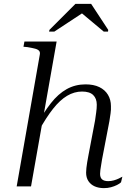

<svg xmlns="http://www.w3.org/2000/svg" viewBox="-20 -961 681 990"><path d="M66 0H140L272 -747H106L101 -720L122 -718Q146 -714 161 -710Q176 -706 182 -698.5Q188 -691 185 -678ZM506 -138 544 -336Q547 -356 550 -375.5Q553 -395 552 -414Q552 -447 536.5 -472.5Q521 -498 492 -512Q463 -526 421 -526Q368 -526 324 -501.5Q280 -477 242 -428.5Q204 -380 166 -310L181 -288Q218 -355 253.5 -400Q289 -445 326 -467Q363 -489 403 -489Q442 -489 460.5 -471Q479 -453 479 -421Q479 -402 476 -381.5Q473 -361 470 -339L436 -160Q432 -140 429.5 -124Q427 -108 425.5 -95Q424 -82 424 -71Q424 -45 436 -27Q448 -9 468.5 0Q489 9 516 9Q535 9 552 4.5Q569 0 583 -7Q597 -14 604 -21L611 -50Q604 -46 592.5 -40.5Q581 -35 567 -31Q553 -27 538 -27Q517 -27 506.5 -36Q496 -45 496 -65Q496 -73 497.5 -84.5Q499 -96 501.5 -110Q504 -124 506 -138ZM450 -941H369L235 -807L233 -798H260L415 -900H393L515 -798H537L538 -807Z"/></svg>

Font: Roboto Serif 120pt Expanded Light
Style: Italic
Weight: 300
Width: 7
Italic angle: -10°
Designer: Greg Gazdowicz
Foundry: Commercial Type
Version: Version 1.008